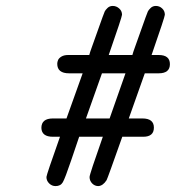

<svg xmlns="http://www.w3.org/2000/svg" viewBox="-20 -630 595 650"><path d="M120.1 -196.8Q120.1 -229 159.2 -229H205.1L259.8 -381.8H213.9Q173.8 -381.8 173.8 -414.1Q173.8 -419.9 176.5 -426.5Q179.2 -433.1 188 -438.5Q196.8 -443.8 210.9 -443.8H282.2Q283.2 -447.8 285.6 -455.3Q288.1 -462.9 292 -473.4Q295.9 -483.9 305.4 -511Q314.9 -538.1 327.1 -571.8Q332 -585.9 334.5 -591.1Q336.9 -596.2 344 -603Q351.1 -609.9 361.8 -609.9Q374 -609.9 383.5 -601.3Q393.1 -592.8 393.1 -580.1Q393.1 -573.2 348.1 -443.8H428.2Q429.2 -447.8 431.6 -455.3Q434.1 -462.9 438 -473.4Q441.9 -483.9 451.4 -511Q460.9 -538.1 473.1 -571.8Q478 -585.9 480.5 -591.1Q482.9 -596.2 490 -603Q497.1 -609.9 507.8 -609.9Q520 -609.9 529.1 -601.3Q538.1 -592.8 538.1 -580.1Q538.1 -573.2 493.2 -443.8H517.1Q555.2 -443.8 555.2 -412.8Q555.2 -381.8 517.1 -381.8H470.2L416 -229H461.9Q501 -229 501 -198Q501 -167 464.8 -167H394Q344.2 -25.9 340.8 -20Q328.6 -1 313 0Q300.8 0 292 -9Q283.2 -18.1 283.2 -30.8Q283.2 -39.6 328.1 -167H248Q236.8 -134.8 221.2 -87.9Q200.2 -25.9 192.6 -12.9Q185.1 0 168 0Q155.8 0 146.5 -9Q137.2 -18.1 137.2 -30.8Q137.2 -37.6 183.1 -167H159.2Q121.1 -167 120.1 -196.8ZM271 -229H351.1L404.8 -381.8H325.2Z"/></svg>

Font: CMU Typewriter Text
Style: Italic
Weight: 500
Italic angle: -14.04°
Version: Version 0.7.0